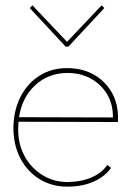

<svg xmlns="http://www.w3.org/2000/svg" viewBox="-20 -679 520 716"><path d="M401 -241Q402 -289 380 -326.5Q358 -364 319.5 -385.5Q281 -407 230 -407Q159 -406 110.5 -360.5Q62 -315 51 -242ZM230 17Q173 17 127.5 -11Q82 -39 56 -88.5Q30 -138 30 -203Q31 -268 56.5 -318Q82 -368 127 -396.5Q172 -425 230 -425Q286 -425 328.5 -401.5Q371 -378 395.5 -336.5Q420 -295 420 -241V-224L49 -225L48 -203Q46 -148 69 -102Q92 -56 134.5 -28.5Q177 -1 230 0Q286 -1 324 -18.5Q362 -36 380 -64L394 -53Q373 -22 331 -2.5Q289 17 230 17ZM225 -505 91 -649 101 -659 230 -523 359 -659 369 -649 235 -505Z"/></svg>

Font: Grandiflora One
Style: Regular
Weight: 400
Designer: Haesung Cho
Foundry: JAMO
Version: Version 1.000; ttfautohint (v1.8.4.7-5d5b);gftools[0.9.28]